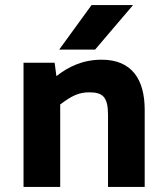

<svg xmlns="http://www.w3.org/2000/svg" viewBox="-20 -739 660 759"><path d="M218 0V-326C263 -360 291 -374 333 -374C385 -374 407 -357 407 -285V0H552V-305C552 -425 501 -503 382 -503C307 -503 250 -475 203 -438L196 -491H73V0ZM342 -719 214 -543H356L506 -719Z"/></svg>

Font: Falling Sky
Style: Bd+
Weight: 400
Designer: Paul D. Hunt
Foundry: Adobe Systems Incorporated
Version: Version 1.02